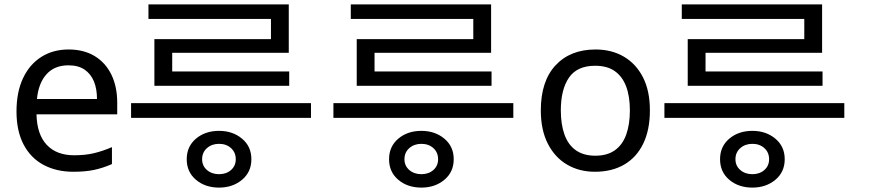

<svg xmlns="http://www.w3.org/2000/svg" viewBox="-20 -771 3949 873"><path d="M292 -546Q361 -546 410.5 -516Q460 -486 486.5 -431.5Q513 -377 513 -304V-251H146Q148 -160 192.5 -112.5Q237 -65 317 -65Q368 -65 407.5 -74.5Q447 -84 489 -102V-25Q448 -7 408 1.5Q368 10 313 10Q237 10 178.5 -21Q120 -52 87.5 -113.5Q55 -175 55 -264Q55 -352 84.5 -415Q114 -478 167.5 -512Q221 -546 292 -546ZM291 -474Q228 -474 191.5 -433.5Q155 -393 148 -321H421Q421 -367 407 -401Q393 -435 364.5 -454.5Q336 -474 291 -474Z M976 82Q913 82 871 46.5Q829 11 829 -47Q829 -105 871 -140.5Q913 -176 976 -176Q1038 -176 1080.5 -140.5Q1123 -105 1123 -47Q1123 11 1080.5 46.5Q1038 82 976 82ZM976 21Q1009 21 1030.5 2Q1052 -17 1052 -47Q1052 -78 1030.5 -97.5Q1009 -117 976 -117Q943 -117 921 -97.5Q899 -78 899 -47Q899 -17 921 2Q943 21 976 21ZM1394 -235H576V-302H1394ZM1295 -381H682V-593H1212V-707H1293V-531H763V-446H1295ZM1293 -685H655V-751H1293Z M1896 82Q1833 82 1791 46.5Q1749 11 1749 -47Q1749 -105 1791 -140.5Q1833 -176 1896 -176Q1958 -176 2000.5 -140.5Q2043 -105 2043 -47Q2043 11 2000.5 46.5Q1958 82 1896 82ZM1896 21Q1929 21 1950.5 2Q1972 -17 1972 -47Q1972 -78 1950.5 -97.5Q1929 -117 1896 -117Q1863 -117 1841 -97.5Q1819 -78 1819 -47Q1819 -17 1841 2Q1863 21 1896 21ZM2314 -235H1496V-302H2314ZM2215 -381H1602V-593H2132V-707H2213V-531H1683V-446H2215ZM2213 -685H1575V-751H2213Z M2935 -269Q2935 -180 2904.5 -117.5Q2874 -55 2818 -22.5Q2762 10 2685 10Q2614 10 2558.5 -22.5Q2503 -55 2471 -117.5Q2439 -180 2439 -269Q2439 -402 2506 -474Q2573 -546 2688 -546Q2761 -546 2816.5 -513.5Q2872 -481 2903.5 -419.5Q2935 -358 2935 -269ZM2530 -269Q2530 -206 2546.5 -159.5Q2563 -113 2598 -88Q2633 -63 2687 -63Q2741 -63 2776 -88Q2811 -113 2827.5 -159.5Q2844 -206 2844 -269Q2844 -333 2827 -378Q2810 -423 2775.5 -447.5Q2741 -472 2686 -472Q2604 -472 2567 -418Q2530 -364 2530 -269Z M3401 82Q3338 82 3296 46.5Q3254 11 3254 -47Q3254 -105 3296 -140.5Q3338 -176 3401 -176Q3463 -176 3505.5 -140.5Q3548 -105 3548 -47Q3548 11 3505.5 46.5Q3463 82 3401 82ZM3401 21Q3434 21 3455.5 2Q3477 -17 3477 -47Q3477 -78 3455.5 -97.5Q3434 -117 3401 -117Q3368 -117 3346 -97.5Q3324 -78 3324 -47Q3324 -17 3346 2Q3368 21 3401 21ZM3819 -235H3001V-302H3819ZM3720 -381H3107V-593H3637V-707H3718V-531H3188V-446H3720ZM3718 -685H3080V-751H3718Z"/></svg>

Font: korean15
Style: Book
Weight: 400
Designer: Jelle Bosma - Monotype Design Team
Foundry: Monotype Imaging Inc.
Version: Version 2.003